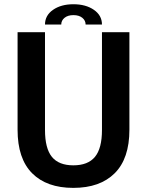

<svg xmlns="http://www.w3.org/2000/svg" viewBox="-20 -892 706 923"><path d="M196.3 -773.9Q196.3 -817.9 234.9 -844.7Q273.4 -871.6 333 -871.6Q392.6 -871.6 431.4 -844.7Q470.2 -817.9 470.2 -773.9H391.6Q391.6 -793.5 375.7 -806.4Q359.9 -819.3 333 -819.3Q306.2 -819.3 290.3 -806.4Q274.4 -793.5 274.4 -773.9ZM602.1 -268.1Q602.1 -129.9 531.5 -59.3Q460.9 11.2 332.5 11.2Q204.6 11.2 134.5 -59.1Q64.5 -129.4 64.5 -268.1V-737.3H196.3V-267.1Q196.3 -178.7 229.5 -137.9Q262.7 -97.2 332.5 -97.2Q402.8 -97.2 436.5 -137.9Q470.2 -178.7 470.2 -267.1V-737.3H602.1Z"/></svg>

Font: Epilogue SemiBold
Style: Regular
Weight: 600
Designer: Tyler Finck
Foundry: Etcetera Type Co
Version: Version 2.112